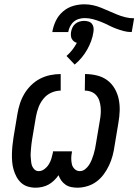

<svg xmlns="http://www.w3.org/2000/svg" viewBox="-20 -864 643 892"><path d="M340 8Q325 8 310.5 5Q296 2 284.5 -6Q273 -14 265 -25Q257 -36 252 -50Q243 -37 231 -25.5Q219 -14 205.5 -6.5Q192 1 176 4.5Q160 8 146 8Q126 8 108.5 2.5Q91 -3 78 -15Q65 -27 56.5 -43Q48 -59 43 -76.5Q38 -94 36.5 -113Q35 -132 35.5 -151Q36 -170 38 -189Q40 -208 43 -227L61 -335Q65 -359 72.5 -382.5Q80 -406 93 -428Q106 -450 125 -468.5Q144 -487 166.5 -498.5Q189 -510 213.5 -515Q238 -520 262 -520V-443Q240 -443 218.5 -433.5Q197 -424 182 -405.5Q167 -387 159 -365.5Q151 -344 147 -322L129 -215Q127 -204 126 -193.5Q125 -183 124 -172.5Q123 -162 122.5 -151.5Q122 -141 123 -130.5Q124 -120 125 -110Q126 -100 130 -91Q134 -82 141.5 -75.5Q149 -69 160 -69Q174 -69 186.5 -78.5Q199 -88 207 -101Q215 -114 219 -128Q223 -142 226 -156V-161H314V-156Q311 -142 311 -128Q311 -114 314 -101Q317 -88 327 -78.5Q337 -69 351 -69Q364 -69 375 -77.5Q386 -86 393.5 -97.5Q401 -109 406 -121.5Q411 -134 415 -147Q419 -160 421.5 -172.5Q424 -185 426 -198L444 -305Q447 -321 448 -336.5Q449 -352 447.5 -367Q446 -382 441.5 -396Q437 -410 427.5 -421Q418 -432 404 -437.5Q390 -443 374 -443L375 -520Q403 -520 430 -513.5Q457 -507 478 -491.5Q499 -476 512.5 -453Q526 -430 531.5 -403.5Q537 -377 536 -349Q535 -321 530 -293L512 -185Q509 -163 503 -140.5Q497 -118 487 -96.5Q477 -75 462.5 -55Q448 -35 428.5 -20.5Q409 -6 385.5 1Q362 8 340 8ZM297 -715H223Q227 -741 239 -766.5Q251 -792 272.5 -810.5Q294 -829 320 -836.5Q346 -844 372 -844Q393 -844 413 -839.5Q433 -835 451 -827.5Q469 -820 487.5 -812Q506 -804 524 -796.5Q542 -789 562 -784Q582 -779 603 -779L592 -715Q572 -715 553.5 -720Q535 -725 517 -732Q499 -739 482.5 -747.5Q466 -756 448 -763Q430 -770 411.5 -775Q393 -780 373 -780Q360 -780 346.5 -776Q333 -772 322.5 -763Q312 -754 305.5 -741Q299 -728 297 -715ZM327 -564 289 -604Q304 -617 316 -632.5Q328 -648 337 -665Q329 -667 323 -672Q317 -677 313.5 -683.5Q310 -690 309.5 -698.5Q309 -707 310 -715Q312 -726 316.5 -736Q321 -746 330 -753.5Q339 -761 350 -764Q361 -767 371 -767Q381 -767 391 -764Q401 -761 407 -753.5Q413 -746 414.5 -736Q416 -726 414 -715Q411 -694 403.5 -673.5Q396 -653 385 -633.5Q374 -614 359.5 -596.5Q345 -579 327 -564Z"/></svg>

Font: Iosevka HT Medium Extended
Style: Italic
Weight: 500
Width: 7
Italic angle: -9°
Monospace: yes
Designer: Belleve Invis
Foundry: Belleve Invis
Version: Version 32.3.0; ttfautohint (v1.8.4)